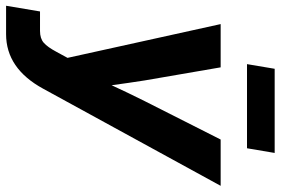

<svg xmlns="http://www.w3.org/2000/svg" viewBox="-182 -568 941 644"><g transform="rotate(90 289.0 -246.5)"><path d="M-13.2 204.1 5.9 90.3H71.3Q96.7 90.3 111.1 77.6Q125.5 64.9 141.1 35.6L161.6 -2L48.3 -515.6H193.4L237.3 -260.7Q241.7 -233.4 245.6 -205.6Q249.5 -177.7 253.4 -149.9Q279.3 -206.1 306.6 -260.7L435.5 -515.6H590.8L265.1 79.6Q197.3 204.1 82 204.1ZM480.5 -696.8 464.8 -604H182.6L198.2 -696.8Z"/></g></svg>

Font: Inter Display
Style: Bold Italic
Weight: 700
Italic angle: -9.39999°
Designer: Rasmus Andersson
Foundry: rsms
Version: Version 4.000;git-a52131595